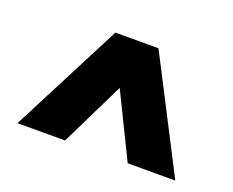

<svg xmlns="http://www.w3.org/2000/svg" viewBox="-71 -855 728 599"><g transform="rotate(20 293.0 -555.0)"><path d="M555 -370H397L293 -582.5L189 -370H31L221.5 -740H364.5Z"/></g></svg>

Font: Encode Sans Condensed ExtraBold
Style: Regular
Weight: 800
Width: 3
Designer: Multiple Designers
Foundry: Impallari Type
Version: Version 2.000